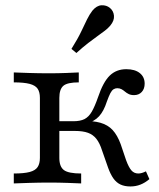

<svg xmlns="http://www.w3.org/2000/svg" viewBox="-20 -685 592 717"><path d="M466.9 11.3Q445.2 11.3 429.8 4Q414.5 -3.2 403.6 -18.5Q392.7 -33.9 383.9 -58.1L361.3 -122.6Q352.4 -150.8 339.9 -166.5Q327.4 -182.3 308.5 -189.1Q289.5 -196 259.7 -196H191.1V-232.3H254Q279.8 -232.3 295.6 -240.3Q311.3 -248.4 322.6 -267.7Q333.9 -287.1 346 -321.8Q365.3 -379 389.9 -402.8Q414.5 -426.6 451.6 -426.6Q483.9 -426.6 502 -412.1Q520.2 -397.6 520.2 -372.6Q520.2 -353.2 509.3 -341.5Q498.4 -329.8 480.6 -329.8Q468.5 -329.8 460.5 -333.9Q452.4 -337.9 446.4 -343.1Q440.3 -348.4 433.5 -352Q426.6 -355.6 417.7 -355.6Q410.5 -355.6 404 -351.6Q397.6 -347.6 391.9 -336.7Q386.3 -325.8 379 -305.6Q367.7 -270.2 350 -250.8Q332.3 -231.5 302.4 -223.4L282.3 -233.1Q326.6 -234.7 354.8 -226.6Q383.1 -218.5 400.8 -199.2Q418.5 -179.8 430.6 -146.8L450.8 -87.1Q460.5 -60.5 470.6 -48.8Q480.6 -37.1 496.8 -37.1Q508.9 -37.1 525 -45.2L537.9 -16.1Q521.8 -2.4 504.4 4.4Q487.1 11.3 466.9 11.3ZM31.5 0V-37.1Q69.4 -37.1 90.7 -42.7Q112.1 -48.4 120.6 -61.3Q129 -74.2 129 -95.2V-319.4Q129 -341.1 120.6 -353.6Q112.1 -366.1 90.7 -371.8Q69.4 -377.4 31.5 -377.4V-414.5Q50 -413.7 87.9 -412.5Q125.8 -411.3 162.9 -411.3Q196.8 -411.3 227.4 -412.5Q258.1 -413.7 274.2 -414.5V-377.4Q231.5 -377.4 216.5 -364.5Q201.6 -351.6 201.6 -319.4V-95.2Q201.6 -62.9 218.5 -50Q235.5 -37.1 283.1 -37.1V0Q266.9 -0.8 233.1 -2Q199.2 -3.2 163.7 -3.2Q127.4 -3.2 89.1 -2Q50.8 -0.8 31.5 0ZM265.3 -487.1 246.8 -502.4Q271 -541.1 283.5 -567.7Q296 -594.4 305.2 -612.9Q314.5 -631.5 325 -645.2Q341.1 -664.5 359.3 -665.3Q377.4 -666.1 390.3 -655.6Q404 -644.4 405.6 -626.2Q407.3 -608.1 391.9 -589.5Q383.1 -579 371.4 -570.2Q359.7 -561.3 344.4 -550.4Q329 -539.5 309.7 -524.6Q290.3 -509.7 265.3 -487.1Z"/></svg>

Font: Playfair 9pt Light
Style: Regular
Weight: 300
Designer: Claus Eggers Sørensen
Foundry: Claus Eggers Sørensen
Version: Version 2.001;gftools[0.9.30]